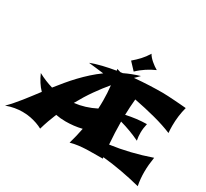

<svg xmlns="http://www.w3.org/2000/svg" viewBox="-265 -1267 1734 1615"><g transform="rotate(30 602.0 -459.5)"><path d="M863.8 -2Q823.7 -1.5 784.4 -1.7Q745.1 -2 706.3 -0.5Q667.5 1 629.4 5.9Q591.3 10.7 554.2 21Q565.4 -18.1 575 -56.9Q584.5 -95.7 591.8 -134.8Q552.2 -125 512.7 -120.6Q473.1 -116.2 435.1 -116.2Q410.2 -116.2 386.7 -118.4Q363.3 -120.6 339.8 -125Q323.2 -85 308.3 -43.2Q293.5 -1.5 280.8 43Q255.9 29.3 225.6 18.6Q199.2 9.3 163.3 1.7Q127.4 -5.9 83 -5.9Q47.9 -5.9 8.8 0.7Q-30.3 7.3 -71.8 22.9Q-44.9 -3.4 -18.8 -33.4Q7.3 -63.5 33.4 -95.9Q59.6 -128.4 85.4 -162.6Q111.3 -196.8 138.2 -231.9Q86.4 -285.2 51.8 -365.2Q88.9 -345.2 124.3 -330.8Q159.7 -316.4 194.8 -306.2Q228.5 -348.6 263.9 -391.4Q299.3 -434.1 337.9 -474.6Q376.5 -515.1 418.7 -553.2Q460.9 -591.3 507.8 -625Q468.3 -630.4 430.9 -634.3Q393.6 -638.2 359.9 -642.1Q410.2 -661.6 470 -676Q529.8 -690.4 595.2 -701.2L591.8 -716.8Q601.1 -713.9 610.1 -711.2Q619.1 -708.5 627.9 -706.1L649.9 -709Q716.3 -741.2 793.9 -764.2Q785.2 -754.9 774.2 -743.7Q763.2 -732.4 751 -721.2Q825.7 -728 895.3 -731Q964.8 -733.9 1023.9 -733.9Q1044.4 -733.9 1075.4 -732.2Q1106.4 -730.5 1139.4 -728.3Q1172.4 -726.1 1203.1 -723.6Q1233.9 -721.2 1254.9 -719.2Q1231 -629.9 1231 -534.2Q1231 -499 1233.9 -464.8Q1158.2 -496.6 1059.3 -522.7Q960.4 -548.8 851.1 -569.8Q847.2 -531.7 845 -492.4Q842.8 -453.1 841.8 -415Q940.4 -437.5 1040 -439Q1034.7 -416.5 1031.7 -394Q1028.8 -371.6 1028.8 -348.1Q1028.8 -330.1 1030.5 -312Q1032.2 -293.9 1036.1 -275.9Q988.8 -298.8 940.2 -316.9Q891.6 -335 840.8 -349.1Q840.8 -297.4 843.3 -242.2Q845.7 -187 850.1 -130.9Q1038.1 -156.2 1233.9 -224.1Q1228 -187.5 1224.6 -151.9Q1221.2 -116.2 1221.2 -80.1Q1221.2 -46.9 1224.1 -14.2Q1227.1 18.6 1233.9 51.8Q1141.6 28.3 1049.3 11.5Q957 -5.4 861.8 -15.1Q861.8 -12.2 862.3 -8.5Q862.8 -4.9 863.8 -2ZM418 -286.1Q522 -297.9 620.1 -348.1Q621.1 -368.7 621.6 -388.2Q622.1 -407.7 622.1 -428.2Q622.1 -463.4 619.9 -499Q617.7 -534.7 613.8 -570.8Q565.4 -513.7 515.4 -442.9Q465.3 -372.1 418 -286.1ZM884.3 -874Q861.3 -863.8 840.3 -852.5Q819.3 -841.3 799.6 -828.1Q779.8 -814.9 760.5 -799.8Q741.2 -784.7 722.2 -766.1L657.2 -835.4Q690.9 -863.8 721.2 -896.2Q751.5 -928.7 777.3 -971.2Q783.7 -958.5 795.9 -944.6Q808.1 -930.7 823 -917.7Q837.9 -904.8 854 -893.3Q870.1 -881.8 884.3 -874Z"/></g></svg>

Font: Shojumaru
Style: Regular
Weight: 400
Version: Version 1.001